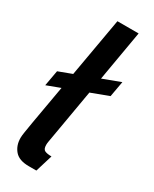

<svg xmlns="http://www.w3.org/2000/svg" viewBox="-198 -799 688 859"><g transform="rotate(30 146.0 -370.0)"><path d="M-0.5 -340.5 14 -421 291.5 -525 277 -444.5ZM116.5 10Q66.5 10 44 -16.2Q21.5 -42.5 21.5 -81.5Q21.5 -93 24.5 -111.2Q27.5 -129.5 34 -169L136 -750H245.5L143.5 -159.5Q140 -139 138.2 -129.2Q136.5 -119.5 136.5 -112Q136.5 -89.5 148.5 -84Q160.5 -78.5 183 -78.5L156 10Z"/></g></svg>

Font: Cabin SemiCondensedSemiBold
Style: Italic
Weight: 600
Width: 4
Italic angle: -10°
Designer: Pablo Impallari
Foundry: Pablo Impallari. http://www.impallari.com Igino Marini. http://www.ikern.com
Version: Version 3.001